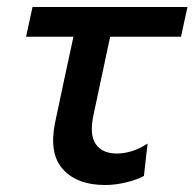

<svg xmlns="http://www.w3.org/2000/svg" viewBox="-20 -517 556 549"><path d="M280.5 12Q200 12 159.5 -33.5Q119 -79 138 -169Q151.5 -233 164 -291.5Q176.5 -350 190 -412H54.5L73 -497H516L497.5 -412H295Q283 -356 271.2 -300.5Q259.5 -245 247.5 -189Q235 -132 253.8 -105Q272.5 -78 314 -78Q334 -78 356 -84.5Q378 -91 402 -106.5L391.5 -14Q372 -3 340.8 4.5Q309.5 12 280.5 12Z"/></svg>

Font: Commissioner Medium
Style: Italic
Weight: 500
Italic angle: -12°
Designer: Kostas Bartsokas
Foundry: Kostas Bartsokas
Version: Version 1.000; ttfautohint (v1.8.3)